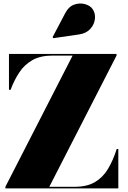

<svg xmlns="http://www.w3.org/2000/svg" viewBox="-20 -1051 714 1071"><path d="M421.5 -859 277.5 -838 273.5 -844 344 -978Q363.5 -1015 394.2 -1025.5Q425 -1036 454 -1028Q483 -1020 496.5 -1000.5Q513 -976.5 509.5 -945.5Q506 -914.5 483.8 -889.8Q461.5 -865 421.5 -859ZM30 -750H630V-741L255 -9H396.5Q465 -9 509.5 -35.2Q554 -61.5 582.5 -109Q611 -156.5 631 -220H640V0H10V-9L385 -741H273.5Q205 -741 160.5 -715.5Q116 -690 87.5 -646.8Q59 -603.5 39 -550H30Z"/></svg>

Font: Bodoni* 24pt Fatface
Style: Regular
Weight: 900
Version: Version 2.3